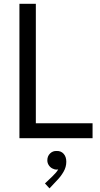

<svg xmlns="http://www.w3.org/2000/svg" viewBox="-20 -740 534 1028"><path d="M84 -719.7H171.9V-80.1H475.6V0H84ZM220.7 242.2 260.7 204.1Q283.7 182.1 291.5 167Q286.6 168 283.2 168Q271 168 259.5 161.6Q248 155.3 240.7 143.8Q233.4 132.3 233.4 118.2Q233.4 96.2 248 81.8Q262.7 67.4 283.2 68.4Q306.2 67.4 320.6 83.3Q335 99.1 335 126Q335 154.8 319.8 180.4Q304.7 206.1 287.1 223.6L245.1 268.6Z"/></svg>

Font: Reddit Sans Fudge
Style: Regular
Weight: 400
Designer: Stephen Hutchings
Foundry: Reddit
Version: Version 1.011